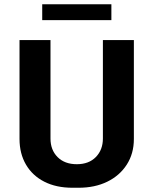

<svg xmlns="http://www.w3.org/2000/svg" viewBox="-20 -875 724 905"><path d="M322 10Q245 10 189 -18.5Q133 -47 102.5 -99Q72 -151 72 -220V-686H218V-222Q218 -168 251.5 -134.5Q285 -101 342 -101Q399 -101 432 -135Q465 -169 465 -222V-686H611V-220Q611 -151 577.5 -99Q544 -47 485.5 -18.5Q427 10 350 10ZM179 -780V-855H505V-780Z"/></svg>

Font: Chivo SemiBold
Style: Regular
Weight: 600
Designer: Hector Gatti
Foundry: Omnibus-Type
Version: Version 2.002